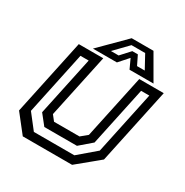

<svg xmlns="http://www.w3.org/2000/svg" viewBox="-161 -830 927 961"><g transform="rotate(30 302.0 -349.0)"><path d="M100.5 0 19.5 -103 112.5 -540H254L175.5 -172L199.5 -141.5H346.5L383.5 -172L462 -540H603.5L510.5 -103L385.5 0ZM137.5 -47H371.5L470 -131L547 -493.5H499.5L427 -153L359 -94.5H170.5L124 -153L196.5 -493.5H149L72 -131ZM327 -698H453L535 -556H396.5L371.5 -610L323.5 -556H185ZM343.5 -667.5 269 -590.5H313.5L362 -643.5H394L420 -590.5H464.5L422.5 -667.5Z"/></g></svg>

Font: Tourney Medium
Style: Italic
Weight: 500
Italic angle: -12°
Version: Version 1.015